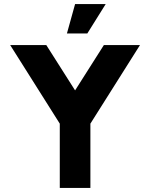

<svg xmlns="http://www.w3.org/2000/svg" viewBox="-20 -921 736 941"><path d="M489 -700H666L423 -315V0H273V-315L30 -700H207L348 -478ZM308 -757 348 -901H498L408 -757Z"/></svg>

Font: Urbanist Black
Style: Regular
Weight: 900
Designer: Corey Hu
Foundry: Corey Hu
Version: Version 1.330; ttfautohint (v1.8.4.7-5d5b)